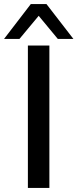

<svg xmlns="http://www.w3.org/2000/svg" viewBox="-55 -917 378 937"><path d="M-35.2 -727.1 95.2 -897H171.9L303.2 -727.1H227.1L133.8 -839.8L40 -727.1ZM81.1 0V-694.8H186V0Z"/></svg>

Font: CMU Bright
Style: SemiBold
Weight: 600
Version: Version 0.7.0